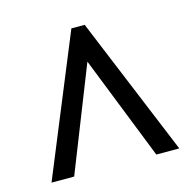

<svg xmlns="http://www.w3.org/2000/svg" viewBox="-76 -791 620 614"><g transform="rotate(-15 234.0 -484.0)"><path d="M22 -254H97L233 -598L369 -254H445L255 -714H211Z"/></g></svg>

Font: Noto Serif Ethiopic Condensed Black
Style: Regular
Weight: 900
Width: 3
Designer: Monotype Design Team
Foundry: Monotype Imaging Inc.
Version: Version 2.102